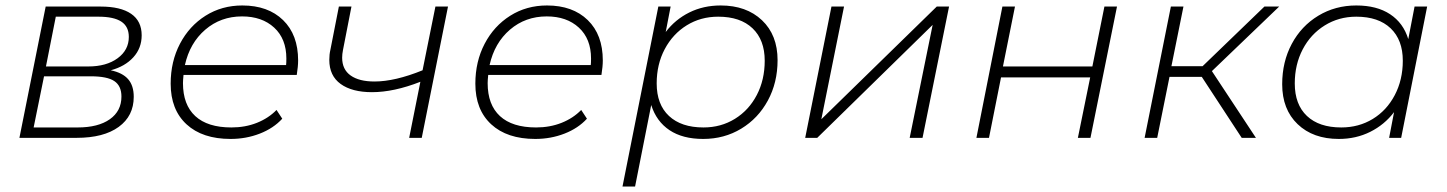

<svg xmlns="http://www.w3.org/2000/svg" viewBox="-20 -504 5289 702"><path d="M469 -150Q469 -80 414 -40Q359 0 260 0H51L147 -480H348Q421 -480 459.5 -453.5Q498 -427 498 -375Q498 -328 467.5 -294.5Q437 -261 385 -247Q428 -238 448.5 -214.5Q469 -191 469 -150ZM148 -261H303Q369 -261 410 -291Q451 -321 451 -369Q451 -407 423.5 -425Q396 -443 340 -443H184ZM424 -151Q424 -190 398 -207.5Q372 -225 312 -225H141L103 -38H264Q339 -38 381.5 -68Q424 -98 424 -151Z M651 -230Q649 -210 649 -200Q649 -121 694 -79.5Q739 -38 826 -38Q877 -38 919.5 -55Q962 -72 991 -102L1012 -70Q980 -35 930 -15.5Q880 4 823 4Q720 4 662 -49.5Q604 -103 604 -198Q604 -279 638 -344Q672 -409 731.5 -446.5Q791 -484 866 -484Q960 -484 1015 -430.5Q1070 -377 1070 -283Q1070 -261 1065 -230ZM656 -266H1026Q1027 -274 1027 -290Q1027 -362 982.5 -403Q938 -444 865 -444Q787 -444 730.5 -395.5Q674 -347 656 -266Z M1618 -480 1522 0H1476L1517 -205Q1420 -167 1340 -167Q1267 -167 1225.5 -197Q1184 -227 1184 -285Q1184 -305 1188 -322L1219 -480H1265L1234 -321Q1231 -306 1231 -293Q1231 -250 1262 -228Q1293 -206 1349 -206Q1424 -206 1525 -247L1572 -480Z M1765 -230Q1763 -210 1763 -200Q1763 -121 1808 -79.5Q1853 -38 1940 -38Q1991 -38 2033.5 -55Q2076 -72 2105 -102L2126 -70Q2094 -35 2044 -15.5Q1994 4 1937 4Q1834 4 1776 -49.5Q1718 -103 1718 -198Q1718 -279 1752 -344Q1786 -409 1845.5 -446.5Q1905 -484 1980 -484Q2074 -484 2129 -430.5Q2184 -377 2184 -283Q2184 -261 2179 -230ZM1770 -266H2140Q2141 -274 2141 -290Q2141 -362 2096.5 -403Q2052 -444 1979 -444Q1901 -444 1844.5 -395.5Q1788 -347 1770 -266Z M2823 -284Q2823 -202 2787.5 -136.5Q2752 -71 2690 -33.5Q2628 4 2551 4Q2476 4 2428 -28Q2380 -60 2361 -120L2302 178H2256L2387 -480H2432L2414 -387Q2449 -433 2500.5 -458.5Q2552 -484 2615 -484Q2709 -484 2766 -430Q2823 -376 2823 -284ZM2776 -282Q2776 -358 2731.5 -400.5Q2687 -443 2606 -443Q2542 -443 2491 -411.5Q2440 -380 2410.5 -324.5Q2381 -269 2381 -199Q2381 -122 2426 -80Q2471 -38 2552 -38Q2616 -38 2667 -69.5Q2718 -101 2747 -156.5Q2776 -212 2776 -282Z M3020 -480H3066L2983 -68L3405 -480H3450L3353 0H3306L3390 -413L2968 0H2924Z M3645 -480H3691L3647 -261H3974L4018 -480H4064L3967 0H3921L3966 -221H3640L3596 0H3550Z M4411 -244 4572 0H4520L4374 -223H4256L4211 0H4165L4261 -480H4307L4263 -262H4377L4603 -480H4657Z M5198 -480 5103 0H5059L5077 -94Q5042 -48 4990 -22Q4938 4 4875 4Q4781 4 4724.5 -50Q4668 -104 4668 -196Q4668 -278 4703 -343.5Q4738 -409 4800 -446.5Q4862 -484 4939 -484Q5014 -484 5062.5 -452Q5111 -420 5129 -361L5152 -480ZM5109 -282Q5109 -358 5064.5 -400.5Q5020 -443 4939 -443Q4875 -443 4823.5 -411Q4772 -379 4743 -323.5Q4714 -268 4714 -199Q4714 -122 4758.5 -80Q4803 -38 4884 -38Q4948 -38 4999 -69Q5050 -100 5079.5 -156Q5109 -212 5109 -282Z"/></svg>

Font: Montserrat Ace
Style: Light Italic
Weight: 300
Italic angle: -11.3°
Designer: Julieta Ulanovsky
Foundry: Julieta Ulanovsky
Version: Version 1